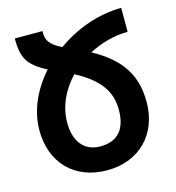

<svg xmlns="http://www.w3.org/2000/svg" viewBox="-109 -817 842 919"><g transform="rotate(-15 312.0 -357.0)"><path d="M45 -258C45 -100 146 10 311 10C470 10 576 -99 576 -257C576 -384 525 -477 382 -555C441 -586 508 -605 575 -605V-724C461 -723 347 -682 254 -615C189 -649 182 -671 182 -714H45C45 -619 65 -579 159 -530C89 -452 45 -357 45 -258ZM183 -259C183 -340 219 -415 276 -475C395 -412 438 -344 438 -256C438 -160 394 -109 308 -109C229 -109 183 -165 183 -259Z"/></g></svg>

Font: Noto Sans Armenian Condensed
Style: Bold
Weight: 700
Width: 3
Designer: Monotype Design Team
Foundry: Monotype Imaging Inc.
Version: Version 2.008